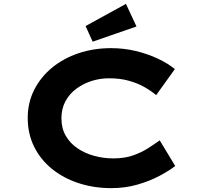

<svg xmlns="http://www.w3.org/2000/svg" viewBox="-20 -963 1036 993"><path d="M556.1 10Q465.2 10 386.6 -15.8Q307.9 -41.6 248.7 -89.6Q189.4 -137.7 156.4 -204.5Q123.4 -271.3 123.4 -352.9Q123.4 -432.7 157.1 -498.9Q190.7 -565 249.6 -613.3Q308.4 -661.6 386.6 -687.8Q464.8 -714 554.4 -714Q621.2 -714 682.7 -699.1Q744.1 -684.2 796.3 -659.7Q848.5 -635.2 884.3 -605.6L787.6 -471Q760.2 -494.1 724.6 -514Q689.1 -533.8 644.4 -545.9Q599.8 -558.1 543.2 -558.1Q498.3 -558.1 455 -544.6Q411.6 -531.1 375.8 -504.9Q340 -478.8 318.8 -440Q297.7 -401.3 297.7 -351.1Q297.7 -299.6 320.1 -260.7Q342.5 -221.9 380.9 -195.9Q419.4 -169.9 467.3 -156.9Q515.3 -143.8 566.4 -143.8Q624.1 -143.8 668.2 -159.3Q712.4 -174.8 746.2 -196.7Q780.1 -218.5 806 -237.1L886.2 -104.6Q856.4 -81 805.9 -54Q755.4 -27 691.6 -8.5Q627.8 10 556.1 10ZM459.2 -747.5 422.6 -828.2 631.4 -943 685.9 -826Z"/></svg>

Font: Lexend Zetta
Style: Regular
Weight: 400
Designer: Bonnie Shaver-Troup, Thomas Jockin
Foundry: Lexend
Version: Version 1.007